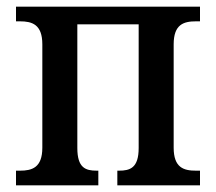

<svg xmlns="http://www.w3.org/2000/svg" viewBox="-20 -556 648 576"><path d="M28 0H275V-44H270C237 -44 212 -52 212 -112V-483H396V-112C396 -52 370 -44 337 -44H332V0H580V-44H568C531 -44 501 -53 501 -113V-423C501 -483 531 -492 568 -492H580V-536H28V-492H40C76 -492 107 -483 107 -423V-113C107 -53 76 -44 40 -44H28Z"/></svg>

Font: Noto Serif SemiCondensed Medium
Style: Regular
Weight: 500
Width: 4
Designer: Monotype Design Team
Foundry: Monotype Imaging Inc.
Version: Version 2.014